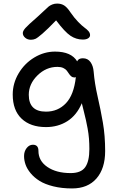

<svg xmlns="http://www.w3.org/2000/svg" viewBox="-20 -766 654 1068"><path d="M151.9 -544.9Q132.8 -544.9 119.9 -556.2Q106.9 -567.4 106.9 -582Q106.9 -593.8 121.3 -610.1Q135.7 -626.5 188 -671.9Q204.1 -686 223.9 -705.1Q243.7 -724.1 251 -730Q258.3 -735.8 270.5 -741Q282.7 -746.1 297.9 -746.1Q320.8 -746.1 337.4 -735.4Q354 -724.6 373 -695.8Q393.1 -666.5 415 -644Q437 -621.6 450.2 -612.3Q463.4 -603 472.2 -592.8Q481 -582.5 481 -570.8Q481 -559.6 470 -552.7Q459 -545.9 440.9 -545.9Q403.8 -545.9 372.1 -567.1Q340.3 -588.4 292 -652.8Q244.6 -603.5 216.3 -579.1Q188 -554.7 176.8 -549.8Q165.5 -544.9 151.9 -544.9ZM380.9 282.2Q323.2 282.2 276.4 270.5Q229.5 258.8 200 240.2Q170.4 221.7 150.4 197.5Q130.4 173.3 122.1 149.4Q113.8 125.5 113.8 102.1Q113.8 76.2 128.2 57.6Q142.6 39.1 163.1 39.1Q193.8 39.1 193.8 73.2Q193.8 128.9 243.7 162.8Q293.5 196.8 373 196.8Q430.7 196.8 453.9 164.1Q477.1 131.3 477.1 63Q477.1 33.2 474.9 5.1Q472.7 -22.9 467.3 -51.8Q461.9 -80.6 458 -97.9Q454.1 -115.2 446 -147.7Q438 -180.2 435.1 -191.9Q406.7 -125 354.7 -92Q302.7 -59.1 235.8 -59.1Q149.4 -59.1 100.1 -106Q50.8 -152.8 50.8 -240.2Q50.8 -302.7 83.7 -358.2Q116.7 -413.6 171.1 -446.3Q225.6 -479 286.1 -479Q376.5 -479 409.2 -424.8Q416.5 -441.9 440.9 -441.9Q468.3 -441.9 483.4 -420.7Q498.5 -399.4 501 -367.2Q506.3 -302.2 522.9 -229.7Q539.6 -157.2 552.2 -84.5Q564.9 -11.7 564.9 74.2Q564.9 171.4 516.6 226.8Q468.3 282.2 380.9 282.2ZM140.1 -238.8Q140.1 -145 235.8 -145Q302.2 -145 346.7 -191.7Q391.1 -238.3 401.9 -336.9Q397.9 -335 395 -335Q384.3 -335 376.7 -341.1Q369.1 -347.2 363.8 -355.7Q358.4 -364.3 351.6 -373Q344.7 -381.8 331.8 -387.9Q318.8 -394 299.8 -394Q236.3 -394 188.2 -346.4Q140.1 -298.8 140.1 -238.8Z"/></svg>

Font: Shantell Sans Bouncy
Style: Regular
Weight: 400
Designer: Stephen Nixon, Anya Danilova, Shantell Martin
Foundry: Arrow Type
Version: Version 1.006;[9816181b4]